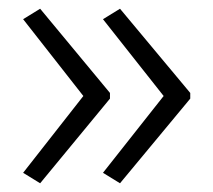

<svg xmlns="http://www.w3.org/2000/svg" viewBox="-20 -585 489 440"><path d="M416 -359 255 -165 216 -189 355 -365 216 -541 255 -565 416 -372ZM232 -359 72 -165 33 -189 171 -365 33 -541 72 -565 232 -372Z"/></svg>

Font: Noto Sans Kannada UI Light
Style: Regular
Weight: 300
Designer: Jelle Bosma - Monotype Design Team
Foundry: Monotype Imaging Inc.
Version: Version 2.005; ttfautohint (v1.8.4.7-5d5b)